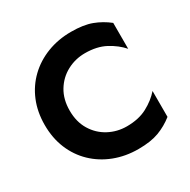

<svg xmlns="http://www.w3.org/2000/svg" viewBox="-163 -867 1021 1033"><g transform="rotate(-30 348.0 -350.0)"><path d="M191 -350Q191 -280 222 -229Q253 -178 304.5 -150.5Q356 -123 416 -123Q490 -123 542.5 -151Q595 -179 630 -219V-58Q587 -24 536.5 -5Q486 14 409 14Q329 14 260.5 -12.5Q192 -39 141.5 -87.5Q91 -136 63.5 -202.5Q36 -269 36 -350Q36 -431 63.5 -497.5Q91 -564 141.5 -612.5Q192 -661 260.5 -687.5Q329 -714 409 -714Q486 -714 536.5 -695Q587 -676 630 -642V-481Q595 -521 542.5 -549Q490 -577 416 -577Q356 -577 304.5 -549.5Q253 -522 222 -471Q191 -420 191 -350Z"/></g></svg>

Font: Jost* Semi
Style: Regular
Weight: 600
Version: Version 3.7